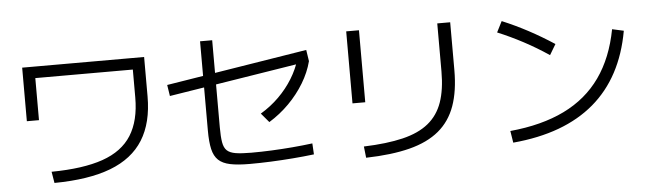

<svg xmlns="http://www.w3.org/2000/svg" viewBox="-50 -979 4100 1214"><g transform="rotate(-5 2000.0 -372.5)"><path d="M241 -45Q442 -47 567 -90.5Q692 -134 750.5 -227Q809 -320 809 -467V-644H190V-377H113V-717H887V-467Q887 -300 819 -191Q751 -82 611 -28.5Q471 25 253 27Z M1494 15Q1418 15 1370 5Q1322 -5 1295.5 -30Q1269 -55 1258.5 -100.5Q1248 -146 1248 -218V-785H1325V-232Q1325 -173 1331 -137.5Q1337 -102 1355.5 -84.5Q1374 -67 1411 -61Q1448 -55 1510 -55Q1573 -55 1639 -58Q1705 -61 1770.5 -66.5Q1836 -72 1899 -80L1903 -10Q1837 -2 1767 3.5Q1697 9 1628 12Q1559 15 1494 15ZM1028 -457 1017 -528 1912 -672 1923 -600ZM1591 -296Q1656 -335 1707.5 -386Q1759 -437 1796 -497Q1833 -557 1852 -622L1923 -600Q1905 -530 1864.5 -463Q1824 -396 1767 -338.5Q1710 -281 1640 -238Z M2222 -32Q2369 -37 2470.5 -61.5Q2572 -86 2634 -136.5Q2696 -187 2724 -267Q2752 -347 2752 -462V-767H2834V-463Q2834 -331 2800.5 -237Q2767 -143 2695 -83Q2623 -23 2508 6.5Q2393 36 2230 40ZM2174 -310V-767H2255V-310Z M3153 -49Q3354 -68 3497.5 -138Q3641 -208 3728.5 -331.5Q3816 -455 3850 -634L3923 -618Q3871 -326 3681 -164.5Q3491 -3 3165 26ZM3445 -505Q3366 -558 3286 -600.5Q3206 -643 3124 -677L3159 -746Q3243 -711 3323.5 -668Q3404 -625 3485 -572Z"/></g></svg>

Font: M PLUS 1 Code
Style: Regular
Weight: 400
Designer: Coji Morishita
Foundry: UNDERFOREST DESIGN
Version: Version 1.005